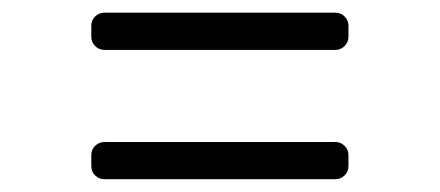

<svg xmlns="http://www.w3.org/2000/svg" viewBox="-20 -435 692 302"><path d="M123.6 -377.5V-394.5Q123.6 -403.1 129.6 -409.1Q135.7 -415.1 144.5 -415.1H507.5Q516 -415.1 522 -409.1Q528.1 -403.1 528.1 -394.5V-377.5Q528.1 -368.6 522 -362.6Q516 -356.5 507.5 -356.5H144.5Q135.7 -356.5 129.6 -362.6Q123.6 -368.6 123.6 -377.5ZM123.6 -191.1Q123.6 -199.6 129.6 -205.6Q135.7 -211.6 144.5 -211.6H507.5Q516 -211.6 522 -205.6Q528.1 -199.6 528.1 -191.1V-174Q528.1 -165.1 522 -159.1Q516 -153.1 507.5 -153.1H144.5Q135.7 -153.1 129.6 -159.1Q123.6 -165.1 123.6 -174Z"/></svg>

Font: DeltaSans Light
Style: Regular
Weight: 300
Designer: Rasmus Andersson
Foundry: rsms
Version: Version 3.012